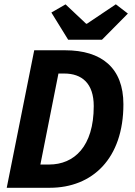

<svg xmlns="http://www.w3.org/2000/svg" viewBox="-20 -890 640 910"><path d="M11.9 0H215.6C418.2 0 564.9 -138.6 564.9 -395.7C564.9 -568.1 462 -651.7 288.3 -651.7H142.2L11.9 0ZM171.4 -110.2 257 -541.5H284.6C367.6 -541.5 424.3 -495.5 424.3 -387.1C424.3 -195.2 331.3 -110.2 212.7 -110.2H171.4ZM303.1 -701.7H463.3L586.1 -825.7L529 -869.6L392.1 -777.6H388.1L290.7 -869.3L223.5 -830.6L303.1 -701.7Z"/></svg>

Font: Source Code Variable
Style: Italic
Weight: 400
Italic angle: -11°
Monospace: yes
Designer: Paul D. Hunt, Teo Tuominen
Foundry: Adobe Systems Incorporated
Version: Version 1.005;PS 1.0;hotconv 16.6.54;makeotf.lib2.5.65590